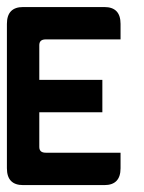

<svg xmlns="http://www.w3.org/2000/svg" viewBox="-20 -536 418 556"><path d="M93.8 -405.3V-304.7H276.4V-210.9H93.8V-110.4Q93.8 -93.8 112.3 -93.8H329.1V-48.8Q329.1 0 282.2 0H46.9Q0 0 0 -48.8V-466.8Q0 -515.6 46.9 -515.6H282.2Q329.1 -515.6 329.1 -466.8V-421.9H112.3Q93.8 -421.9 93.8 -405.3Z"/></svg>

Font: Aswaq
Style: Regular
Weight: 400
Designer: Husham Jawad
Version: Version 1.000;November 3, 2021;FontCreator 14.0.0.2814 32-bi